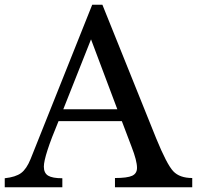

<svg xmlns="http://www.w3.org/2000/svg" viewBox="-26 -790 831 810"><path d="M529 -171 488 -279H221Q159 -131 159 -87Q159 -60 177 -49Q195 -38 237 -38V0H-6V-38Q40 -43 63 -60Q86 -77 103 -119L363 -770H406L633 -206Q678 -96 705 -67.5Q732 -39 785 -39V0H459V-39Q511 -39 531.5 -48.5Q552 -58 552 -82Q552 -112 529 -171ZM358 -624 241 -329H469Z"/></svg>

Font: Libre Baskerville
Style: Regular
Weight: 400
Designer: Pablo Impallari, Rodrigo Fuenzalida
Foundry: Pablo Impallari, Rodrigo Fuenzalida
Version: Version 1.000